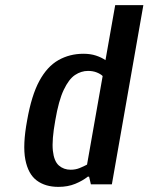

<svg xmlns="http://www.w3.org/2000/svg" viewBox="-20 -720 580 750"><path d="M208 10Q157 10 123.5 -15Q90 -40 79 -96.5Q68 -153 86 -250Q103 -347 133.5 -403.5Q164 -460 208 -485Q252 -510 306 -510Q333 -510 354.5 -503Q376 -496 392 -485L430 -700H540L417 0H335L328 -30H323Q303 -14 274 -2Q245 10 208 10ZM256 -57Q275 -57 291 -63.5Q307 -70 320 -77L381 -423Q373 -431 358 -437Q343 -443 324 -443Q297 -443 273 -427Q249 -411 229 -369Q209 -327 196 -250Q182 -173 186.5 -131.5Q191 -90 210 -73.5Q229 -57 256 -57Z"/></svg>

Font: Cuprum SemiBold
Style: Italic
Weight: 600
Italic angle: -10°
Version: Version 3.000